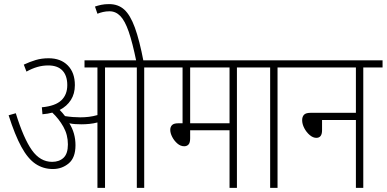

<svg xmlns="http://www.w3.org/2000/svg" viewBox="-20 -916 1885 936"><path d="M348 -208Q348 -147 315 -119.5Q282 -92 238 -92Q191 -92 153.5 -117Q116 -142 84.5 -199.5Q53 -257 22 -354L57 -364Q95 -241 135.5 -184Q176 -127 234 -127Q269 -127 290 -147Q311 -167 311 -212Q311 -259 289 -298Q267 -337 235 -367Q213 -361 187 -359L184 -393Q249 -399 278.5 -426.5Q308 -454 308 -501Q308 -547 284.5 -572Q261 -597 215 -597Q188 -597 162 -589.5Q136 -582 109 -567L96 -601Q126 -615 154.5 -623.5Q183 -632 217 -632Q276 -632 310.5 -597Q345 -562 345 -501Q345 -459 325.5 -428.5Q306 -398 271 -380Q285 -366 297 -350Q316 -347 335 -345.5Q354 -344 371 -344Q393 -344 413.5 -346.5Q434 -349 455 -355V-587H392V-622H777V-587H683V0H647V-587H492V0H455V-319Q436 -314 416 -312Q396 -310 377 -310Q362 -310 346.5 -311Q331 -312 318 -315Q348 -267 348 -208ZM645 -615Q626 -708 607.5 -761.5Q589 -815 566.5 -838Q544 -861 514 -861Q497 -861 482 -857.5Q467 -854 455 -849L443 -884Q457 -889 473.5 -892.5Q490 -896 512 -896Q556 -896 585.5 -869.5Q615 -843 637.5 -781.5Q660 -720 680 -615Z M1135 -587V0H1099V-281H907V-242Q907 -220 899 -211.5Q891 -203 878 -203Q860 -203 844.5 -216.5Q829 -230 819.5 -248.5Q810 -267 810 -283Q810 -297 818.5 -306Q827 -315 849 -315H870V-587H764V-622H1229V-587ZM1099 -587H907V-315H1099Z M1333 -587V0H1297V-587H1216V-622H1427V-587Z M1414 -622H1845V-587H1751V0H1715V-331H1550V-281Q1550 -244 1522 -244Q1506 -244 1490 -257.5Q1474 -271 1463.5 -291Q1453 -311 1453 -330Q1453 -347 1462 -356.5Q1471 -366 1494 -366H1715V-587H1414Z"/></svg>

Font: Noto Sans Condensed ExtraLight
Style: Italic
Weight: 200
Width: 3
Italic angle: -12°
Designer: Monotype Design Team
Foundry: Monotype Imaging Inc.
Version: Version 2.013; ttfautohint (v1.8.4.7-5d5b)